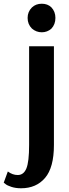

<svg xmlns="http://www.w3.org/2000/svg" viewBox="-70 -748 370 1029"><path d="M154 -575Q124 -575 101 -595Q78 -618 78 -652Q78 -685 101 -708Q122 -728 154 -728Q185 -728 205 -709Q227 -686 227 -652Q227 -617 205 -594Q183 -575 154 -575ZM43 261Q14 261 -9 253.5Q-32 246 -41 238L-50 231L-28 171Q-3 190 25 190Q57 190 71.5 154.5Q86 119 86 29V-500H219V29Q219 150 171.5 205.5Q124 261 43 261Z"/></svg>

Font: Arsenal
Style: Bold
Weight: 700
Designer: Andrij Shevchenko
Foundry: Stairsfor
Version: Version 2.001;PS 002.001;hotconv 1.0.88;makeotf.lib2.5.64775